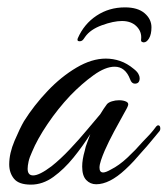

<svg xmlns="http://www.w3.org/2000/svg" viewBox="-20 -497 455 521"><path d="M64 4Q31 4 18 -12Q5 -28 5 -51Q5 -81 19.5 -115Q34 -149 45 -168Q72 -211 109 -250Q146 -289 187.5 -313.5Q229 -338 267 -338Q287 -338 306 -331.5Q325 -325 343 -310Q352 -303 355.5 -296.5Q359 -290 359 -285Q359 -270 346 -270Q337 -270 333 -282Q320 -316 291 -316Q266 -316 234 -293Q202 -270 171 -238Q137 -202 109 -160.5Q81 -119 67 -85Q60 -70 57.5 -58.5Q55 -47 55 -39Q55 -21 70 -21Q87 -21 120 -46Q144 -65 169.5 -92Q195 -119 217 -145.5Q239 -172 252 -187Q257 -195 261.5 -202Q266 -209 270 -214Q274 -219 283.5 -222Q293 -225 303 -225Q315 -225 323 -221Q331 -217 326 -207Q326 -206 315 -186.5Q304 -167 289.5 -140Q275 -113 264 -88Q258 -74 254 -62Q250 -50 250 -42Q250 -29 260 -29Q267 -29 281 -37Q303 -48 325.5 -69Q348 -90 367 -112Q378 -123 387 -133Q396 -143 404 -154Q407 -157 409 -157Q415 -157 415 -148Q415 -143 411 -139Q400 -126 389 -112.5Q378 -99 366 -86Q355 -73 343.5 -60.5Q332 -48 320 -37Q277 3 241 3Q225 3 214 -8.5Q203 -20 203 -45Q203 -64 210 -88Q212 -99 216.5 -110Q221 -121 225 -133Q205 -101 179.5 -69.5Q154 -38 125 -17Q96 4 64 4ZM370 -382Q368 -382 365 -383.5Q362 -385 363 -391Q365 -411 350.5 -425.5Q336 -440 311 -440Q288 -440 256.5 -428.5Q225 -417 211 -397Q206 -389 203 -387Q200 -385 196 -385Q188 -385 191 -393Q208 -432 242 -454.5Q276 -477 319 -477Q354 -477 372.5 -461Q391 -445 391 -423Q391 -404 384.5 -393Q378 -382 370 -382Z"/></svg>

Font: Birthstone
Style: Regular
Weight: 400
Designer: Robert E. Leuschke
Foundry: Robert E. Leuschke
Version: Version 1.013; ttfautohint (v1.8.3)